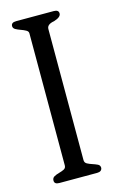

<svg xmlns="http://www.w3.org/2000/svg" viewBox="-106 -712 483 761"><g transform="rotate(-15 135.5 -332.0)"><path d="M216 -15Q214 0 195 0H40Q20 0 20 -15Q20 -26 29 -31Q38 -36 49.5 -39Q61 -42 70 -46.5Q79 -51 79 -62V-604Q79 -612 70 -617Q61 -622 49.5 -626Q38 -630 29 -635Q20 -640 20 -649Q20 -664 41 -664H195Q215 -664 215 -649Q215 -634 186 -625Q156 -620 156 -601V-63Q156 -52 165.5 -47Q175 -42 186 -38.5Q197 -35 206.5 -30.5Q216 -26 216 -15Z"/></g></svg>

Font: Jura
Style: Regular
Weight: 400
Designer: Ed Merritt
Foundry: Ten by Twenty
Version: Version 1.007